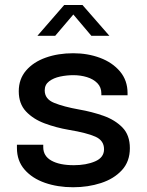

<svg xmlns="http://www.w3.org/2000/svg" viewBox="-20 -758 602 788"><path d="M280 10.5Q216.5 10.5 164.2 -7.8Q112 -26 80.8 -62Q49.5 -98 49.5 -150.5V-164H157.5V-154Q157.5 -117.5 191 -98.8Q224.5 -80 283 -80Q334 -80 370.5 -95.8Q407 -111.5 407 -145.5Q407 -181.5 371.2 -197.2Q335.5 -213 263 -225Q210.5 -234 163.5 -251.5Q116.5 -269 86.8 -300.5Q57 -332 57 -383.5Q57 -433.5 87 -468.5Q117 -503.5 167.8 -521.5Q218.5 -539.5 280.5 -539.5Q340 -539.5 390.8 -520.5Q441.5 -501.5 472.5 -464.8Q503.5 -428 503.5 -376V-367H396V-374Q396 -400 379.5 -416.8Q363 -433.5 336.8 -441.5Q310.5 -449.5 281 -449.5Q254 -449.5 226.8 -443.8Q199.5 -438 181.5 -424.2Q163.5 -410.5 163.5 -387Q163.5 -351.5 202.2 -335.8Q241 -320 305 -308.5Q357 -299.5 404.5 -282.8Q452 -266 482.5 -234.8Q513 -203.5 513 -150Q513 -95 480.2 -59.5Q447.5 -24 394.5 -6.8Q341.5 10.5 280 10.5ZM133.5 -611 243.5 -737.5H318.5L429 -611H355L281 -698.5L206.5 -611Z"/></svg>

Font: Epilogue Medium
Style: Regular
Weight: 500
Designer: Tyler Finck
Foundry: Etcetera Type Co
Version: Version 2.111; ttfautohint (v1.8.3)